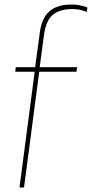

<svg xmlns="http://www.w3.org/2000/svg" viewBox="-20 -826 405 846"><path d="M173.8 -671.9 154.8 -529.8H319.8L316.9 -509.8H152.8L85.9 0H65.9L132.8 -509.8H46.9L49.8 -529.8H134.8L155.8 -685.1Q159.7 -714.4 169.7 -736.3Q179.7 -758.3 192.6 -771.5Q205.6 -784.7 223.6 -792.7Q241.7 -800.8 259 -803.5Q276.4 -806.2 297.9 -806.2Q313.5 -806.2 329.8 -803Q346.2 -799.8 354 -797.4Q361.8 -794.9 365.2 -793L361.8 -772.9Q335.4 -786.1 297.9 -786.1Q244.6 -786.1 213.6 -761.5Q182.6 -736.8 173.8 -671.9Z"/></svg>

Font: Cooper Hewitt
Style: Thin Italic
Weight: 702
Designer: Village Type and Design LLC
Foundry: Cooper Hewitt Smithsonian Design Museum
Version: 1.000